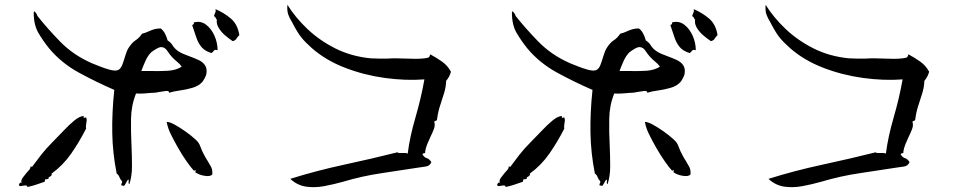

<svg xmlns="http://www.w3.org/2000/svg" viewBox="-20 -780 4040 803"><path d="M843 -470Q842 -464 835.5 -452Q829 -440 825 -436Q810 -420 784 -412.5Q758 -405 731.5 -401.5Q705 -398 687 -392Q688 -401 674 -399.5Q660 -398 644 -395Q639 -394 633.5 -393Q628 -392 624 -392Q622 -392 618 -392Q599 -390 581.5 -389Q564 -388 549 -389Q529 -340 528 -283.5Q527 -227 530 -171Q532 -126 532 -84.5Q532 -43 521 -10Q517 -10 518 -21Q519 -27 518 -29Q514 -28 511.5 -23.5Q509 -19 507 -15Q504 -9 501 -5Q498 -1 493 -4Q487 -4 487 -6Q487 -8 488 -12Q490 -14 490.5 -17Q491 -20 490 -23Q483 -29 479.5 -39Q476 -49 468 -54Q451 -139 449.5 -224.5Q448 -310 458 -404Q384 -436 310.5 -476Q237 -516 186 -577Q160 -609 140.5 -642.5Q121 -676 121 -727Q121 -737 128.5 -728Q136 -719 136 -714Q177 -662 231 -606.5Q285 -551 361 -517Q362 -517 363 -516Q376 -511 397 -502.5Q418 -494 438.5 -488.5Q459 -483 471 -486Q484 -490 491 -508Q498 -526 504 -547Q510 -568 518 -580Q532 -602 547 -611.5Q562 -621 574 -639Q582 -641 589 -643.5Q596 -646 602 -649Q613 -654 624.5 -657.5Q636 -661 652 -661Q663 -653 670 -639.5Q677 -626 681 -611Q695 -602 702 -590Q709 -578 724 -567Q734 -560 747 -554.5Q760 -549 774 -544Q793 -537 810.5 -529Q828 -521 837.5 -507Q847 -493 843 -470ZM340 -242Q312 -187 278 -138Q244 -89 196 -54Q197 -48 195 -46Q193 -44 190 -42Q187 -41 184.5 -39Q182 -37 183 -32Q179 -32 176 -30Q174 -29 171 -32Q167 -26 167 -20Q146 -13 132 -8Q118 -3 95 2Q93 -5 86.5 -4.5Q80 -4 74 -3Q62 0 61 -4Q57 -5 61.5 -12.5Q66 -20 70 -13Q67 -26 74.5 -36Q82 -46 90 -56Q97 -63 102.5 -70Q108 -77 108 -85Q110 -84 111 -83Q112 -82 114 -82Q133 -108 152.5 -133Q172 -158 199 -185Q223 -209 246.5 -234Q270 -259 291.5 -276.5Q313 -294 330 -295Q329 -288 330.5 -287Q332 -286 334 -288Q338 -289 340 -289Q343 -282 342.5 -276.5Q342 -271 341 -265Q340 -260 339.5 -254.5Q339 -249 340 -242ZM868 -51Q861 -41 837 -44.5Q813 -48 796 -60Q796 -61 798 -64Q800 -67 799 -67Q798 -68 794 -67Q790 -66 790 -67Q778 -80 759.5 -106.5Q741 -133 724 -163Q706 -195 694 -219.5Q682 -244 677 -270Q688 -271 710 -259Q732 -247 756 -230Q780 -213 796 -198Q812 -185 818 -167Q824 -149 837 -126Q840 -120 843 -115.5Q846 -111 849 -106Q857 -93 863 -81.5Q869 -70 868 -51ZM740 -501Q733 -512 721.5 -521Q710 -530 699 -542Q689 -553 679.5 -567.5Q670 -582 656 -583Q648 -584 633.5 -575.5Q619 -567 612 -561Q598 -547 588 -524.5Q578 -502 571 -483Q581 -483 591 -483Q601 -483 612 -483Q648 -482 682 -484Q716 -486 740 -501ZM890 -570Q881 -573 877.5 -570.5Q874 -568 871 -564Q867 -560 865 -558Q837 -566 822.5 -583.5Q808 -601 800.5 -625Q793 -649 784 -674Q784 -676 787 -677Q789 -678 790.5 -679.5Q792 -681 790 -686Q819 -694 841.5 -677Q864 -660 877 -630.5Q890 -601 890 -570ZM981 -633Q974 -627 969 -618.5Q964 -610 953 -608Q938 -618 921.5 -632Q905 -646 894.5 -663.5Q884 -681 887 -699Q884 -699 882 -705Q880 -712 875 -711Q875 -716 878 -722Q880 -726 881.5 -730.5Q883 -735 881 -742Q918 -726 946 -702Q974 -678 981 -633Z M1866 -480Q1860 -458 1846 -442Q1845 -415 1837 -389.5Q1829 -364 1820.5 -338Q1812 -312 1808 -282Q1808 -276 1803 -275Q1798 -274 1796 -271Q1801 -257 1794.5 -240Q1788 -223 1779 -205Q1772 -190 1766 -175Q1760 -160 1758 -145Q1760 -139 1753 -139Q1747 -138 1747 -134Q1755 -121 1765 -118.5Q1775 -116 1784 -102Q1778 -86 1760.5 -83.5Q1743 -81 1729 -79Q1653 -67 1574.5 -55.5Q1496 -44 1415 -20Q1376 -9 1336 -1.5Q1296 6 1259.5 0.5Q1223 -5 1194 -32Q1302 -66 1420.5 -91.5Q1539 -117 1642 -143Q1645 -140 1651 -140Q1657 -140 1664 -140Q1670 -140 1676 -140Q1682 -140 1685 -137Q1694 -208 1717.5 -288.5Q1741 -369 1755 -448Q1677 -442 1589.5 -454Q1502 -466 1422 -497Q1342 -528 1284 -579Q1257 -603 1241.5 -622Q1226 -641 1208 -675Q1206 -679 1204 -682.5Q1202 -686 1200 -690Q1191 -704 1185.5 -719.5Q1180 -735 1182 -760Q1215 -707 1265.5 -659Q1316 -611 1382.5 -577.5Q1449 -544 1531 -536Q1546 -535 1564 -535Q1582 -535 1601 -535Q1611 -536 1620.5 -536Q1630 -536 1639 -536Q1649 -536 1659 -535.5Q1669 -535 1679 -535Q1699 -534 1718.5 -534Q1738 -534 1755 -536Q1762 -537 1769.5 -538.5Q1777 -540 1779 -553Q1805 -539 1828.5 -522.5Q1852 -506 1866 -480Z M2843 -470Q2842 -464 2835.5 -452Q2829 -440 2825 -436Q2810 -420 2784 -412.5Q2758 -405 2731.5 -401.5Q2705 -398 2687 -392Q2688 -401 2674 -399.5Q2660 -398 2644 -395Q2639 -394 2633.5 -393Q2628 -392 2624 -392Q2622 -392 2618 -392Q2599 -390 2581.5 -389Q2564 -388 2549 -389Q2529 -340 2528 -283.5Q2527 -227 2530 -171Q2532 -126 2532 -84.5Q2532 -43 2521 -10Q2517 -10 2518 -21Q2519 -27 2518 -29Q2514 -28 2511.5 -23.5Q2509 -19 2507 -15Q2504 -9 2501 -5Q2498 -1 2493 -4Q2487 -4 2487 -6Q2487 -8 2488 -12Q2490 -14 2490.5 -17Q2491 -20 2490 -23Q2483 -29 2479.5 -39Q2476 -49 2468 -54Q2451 -139 2449.5 -224.5Q2448 -310 2458 -404Q2384 -436 2310.5 -476Q2237 -516 2186 -577Q2160 -609 2140.5 -642.5Q2121 -676 2121 -727Q2121 -737 2128.5 -728Q2136 -719 2136 -714Q2177 -662 2231 -606.5Q2285 -551 2361 -517Q2362 -517 2363 -516Q2376 -511 2397 -502.5Q2418 -494 2438.5 -488.5Q2459 -483 2471 -486Q2484 -490 2491 -508Q2498 -526 2504 -547Q2510 -568 2518 -580Q2532 -602 2547 -611.5Q2562 -621 2574 -639Q2582 -641 2589 -643.5Q2596 -646 2602 -649Q2613 -654 2624.5 -657.5Q2636 -661 2652 -661Q2663 -653 2670 -639.5Q2677 -626 2681 -611Q2695 -602 2702 -590Q2709 -578 2724 -567Q2734 -560 2747 -554.5Q2760 -549 2774 -544Q2793 -537 2810.5 -529Q2828 -521 2837.5 -507Q2847 -493 2843 -470ZM2340 -242Q2312 -187 2278 -138Q2244 -89 2196 -54Q2197 -48 2195 -46Q2193 -44 2190 -42Q2187 -41 2184.5 -39Q2182 -37 2183 -32Q2179 -32 2176 -30Q2174 -29 2171 -32Q2167 -26 2167 -20Q2146 -13 2132 -8Q2118 -3 2095 2Q2093 -5 2086.5 -4.5Q2080 -4 2074 -3Q2062 0 2061 -4Q2057 -5 2061.5 -12.5Q2066 -20 2070 -13Q2067 -26 2074.5 -36Q2082 -46 2090 -56Q2097 -63 2102.5 -70Q2108 -77 2108 -85Q2110 -84 2111 -83Q2112 -82 2114 -82Q2133 -108 2152.5 -133Q2172 -158 2199 -185Q2223 -209 2246.5 -234Q2270 -259 2291.5 -276.5Q2313 -294 2330 -295Q2329 -288 2330.5 -287Q2332 -286 2334 -288Q2338 -289 2340 -289Q2343 -282 2342.5 -276.5Q2342 -271 2341 -265Q2340 -260 2339.5 -254.5Q2339 -249 2340 -242ZM2868 -51Q2861 -41 2837 -44.5Q2813 -48 2796 -60Q2796 -61 2798 -64Q2800 -67 2799 -67Q2798 -68 2794 -67Q2790 -66 2790 -67Q2778 -80 2759.5 -106.5Q2741 -133 2724 -163Q2706 -195 2694 -219.5Q2682 -244 2677 -270Q2688 -271 2710 -259Q2732 -247 2756 -230Q2780 -213 2796 -198Q2812 -185 2818 -167Q2824 -149 2837 -126Q2840 -120 2843 -115.5Q2846 -111 2849 -106Q2857 -93 2863 -81.5Q2869 -70 2868 -51ZM2740 -501Q2733 -512 2721.5 -521Q2710 -530 2699 -542Q2689 -553 2679.5 -567.5Q2670 -582 2656 -583Q2648 -584 2633.5 -575.5Q2619 -567 2612 -561Q2598 -547 2588 -524.5Q2578 -502 2571 -483Q2581 -483 2591 -483Q2601 -483 2612 -483Q2648 -482 2682 -484Q2716 -486 2740 -501ZM2890 -570Q2881 -573 2877.5 -570.5Q2874 -568 2871 -564Q2867 -560 2865 -558Q2837 -566 2822.5 -583.5Q2808 -601 2800.5 -625Q2793 -649 2784 -674Q2784 -676 2787 -677Q2789 -678 2790.5 -679.5Q2792 -681 2790 -686Q2819 -694 2841.5 -677Q2864 -660 2877 -630.5Q2890 -601 2890 -570ZM2981 -633Q2974 -627 2969 -618.5Q2964 -610 2953 -608Q2938 -618 2921.5 -632Q2905 -646 2894.5 -663.5Q2884 -681 2887 -699Q2884 -699 2882 -705Q2880 -712 2875 -711Q2875 -716 2878 -722Q2880 -726 2881.5 -730.5Q2883 -735 2881 -742Q2918 -726 2946 -702Q2974 -678 2981 -633Z M3866 -480Q3860 -458 3846 -442Q3845 -415 3837 -389.5Q3829 -364 3820.5 -338Q3812 -312 3808 -282Q3808 -276 3803 -275Q3798 -274 3796 -271Q3801 -257 3794.5 -240Q3788 -223 3779 -205Q3772 -190 3766 -175Q3760 -160 3758 -145Q3760 -139 3753 -139Q3747 -138 3747 -134Q3755 -121 3765 -118.5Q3775 -116 3784 -102Q3778 -86 3760.5 -83.5Q3743 -81 3729 -79Q3653 -67 3574.5 -55.5Q3496 -44 3415 -20Q3376 -9 3336 -1.5Q3296 6 3259.5 0.5Q3223 -5 3194 -32Q3302 -66 3420.5 -91.5Q3539 -117 3642 -143Q3645 -140 3651 -140Q3657 -140 3664 -140Q3670 -140 3676 -140Q3682 -140 3685 -137Q3694 -208 3717.5 -288.5Q3741 -369 3755 -448Q3677 -442 3589.5 -454Q3502 -466 3422 -497Q3342 -528 3284 -579Q3257 -603 3241.5 -622Q3226 -641 3208 -675Q3206 -679 3204 -682.5Q3202 -686 3200 -690Q3191 -704 3185.5 -719.5Q3180 -735 3182 -760Q3215 -707 3265.5 -659Q3316 -611 3382.5 -577.5Q3449 -544 3531 -536Q3546 -535 3564 -535Q3582 -535 3601 -535Q3611 -536 3620.5 -536Q3630 -536 3639 -536Q3649 -536 3659 -535.5Q3669 -535 3679 -535Q3699 -534 3718.5 -534Q3738 -534 3755 -536Q3762 -537 3769.5 -538.5Q3777 -540 3779 -553Q3805 -539 3828.5 -522.5Q3852 -506 3866 -480Z"/></svg>

Font: Yuji Mai
Style: Regular
Weight: 400
Designer: Kataoka Yuji
Foundry: Kinuta Font Factory
Version: Version 3.002